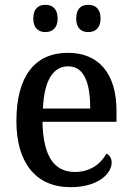

<svg xmlns="http://www.w3.org/2000/svg" viewBox="-20 -766 547 796"><path d="M346 -633C373 -633 397 -648 397 -689C397 -732 373 -746 346 -746C318 -746 296 -732 296 -689C296 -648 318 -633 346 -633ZM168 -633C195 -633 219 -648 219 -689C219 -732 195 -746 168 -746C141 -746 118 -732 118 -689C118 -648 141 -633 168 -633ZM272 10C389 10 443 -48 443 -92C443 -111 433 -124 421 -129C399 -88 355 -53 291 -53C205 -53 159 -117 156 -261H463V-306C463 -464 387 -547 262 -547C126 -547 48 -452 48 -264C48 -91 129 10 272 10ZM354 -316H158C163 -429 198 -491 263 -491C329 -491 354 -422 354 -316Z"/></svg>

Font: Noto Serif Tamil SemiCondensed Medium
Style: Regular
Weight: 500
Width: 4
Designer: Indian Type Foundry, Tom Grace, and the Monotype Design Team
Foundry: Monotype Imaging Inc.
Version: Version 2.004